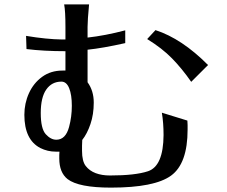

<svg xmlns="http://www.w3.org/2000/svg" viewBox="-20 -814 1040 881"><path d="M91.8 -287.1Q91.8 -339.8 112.8 -386.2Q133.8 -432.6 173.3 -461.4Q212.9 -490.2 266.6 -490.2H280.3V-579.1Q180.7 -579.1 101.6 -588.9L99.6 -649.4Q193.4 -633.8 264.6 -632.8H280.3V-690.4Q280.3 -762.7 274.4 -793.9H388.7Q381.8 -720.7 381.8 -690.4V-641.6Q461.9 -650.4 554.7 -674.8V-616.2Q450.2 -592.8 381.8 -585.9V-436.5Q410.2 -397.5 410.2 -343.3Q410.2 -289.1 395 -244.6Q379.9 -200.2 357.4 -171.9Q356.4 -158.2 356.4 -145.5V-122.1Q356.4 -74.2 373.5 -52.2Q390.6 -30.3 418.9 -19.5Q447.3 -8.8 484.4 -8.8Q600.6 -8.8 659.2 -28.3Q729.5 -51.8 730.5 -194.3Q730.5 -250 722.7 -296.9L839.8 -260.7Q840.8 -250 840.8 -240.2V-219.7Q840.8 -63.5 765.1 -8.3Q689.5 46.9 489.3 46.9Q340.8 46.9 290 7.8Q252 -22.5 252 -86.9V-102.5Q252 -111.3 252.9 -118.2H235.4Q198.2 -118.2 165 -134.8Q91.8 -172.9 91.8 -287.1ZM238.3 -172.9Q281.2 -172.9 296.9 -231.4Q309.6 -278.3 309.6 -328.6Q309.6 -378.9 297.4 -409.2Q285.2 -439.5 261.7 -439.5Q217.8 -439.5 192.4 -403.3Q167 -367.2 167 -295.4Q167 -223.6 189.9 -198.2Q212.9 -172.9 238.3 -172.9ZM655.3 -634.8 693.4 -675.8Q814.5 -636.7 934.6 -515.6L857.4 -438.5Q814.5 -500 769 -546.4Q723.6 -592.8 655.3 -634.8Z"/></svg>

Font: GenEi LateGo v2
Style: Medium
Weight: 500
Designer: o_tamon (Modified)
Foundry: o_tamon / Adobe Systems Incorporated / FONT 910 / Philipp H. Poll
Version: Version 2.1;Original Version 1.004